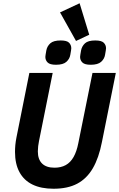

<svg xmlns="http://www.w3.org/2000/svg" viewBox="-20 -1145 730 1177"><path d="M160 -698H303L219 -280Q216 -267 214 -249Q212 -231 212 -217Q212 -168 238 -142.5Q264 -117 314 -117Q354 -117 383 -133Q412 -149 431 -182.5Q450 -216 460 -267L547 -698H690L605 -275Q586 -177 549 -113.5Q512 -50 453.5 -19Q395 12 308 12Q232 12 179.5 -13.5Q127 -39 99.5 -89.5Q72 -140 72 -214Q72 -234 74 -256Q76 -278 81 -303ZM446 -894 348 -1069 468 -1125 527 -932ZM323 -748Q286 -748 272 -762Q258 -776 258 -796Q258 -801 259.5 -809.5Q261 -818 264 -836Q269 -862 288.5 -879.5Q308 -897 352 -897Q390 -897 403.5 -883Q417 -869 417 -849Q417 -844 415.5 -835.5Q414 -827 411 -809Q407 -784 387 -766Q367 -748 323 -748ZM536 -748Q499 -748 485 -762Q471 -776 471 -796Q471 -801 472.5 -809.5Q474 -818 477 -836Q482 -862 501 -879.5Q520 -897 564 -897Q602 -897 616 -883Q630 -869 630 -849Q630 -844 628.5 -835.5Q627 -827 624 -809Q620 -784 600 -766Q580 -748 536 -748Z"/></svg>

Font: IBM Plex Sans
Style: Bold Italic
Weight: 700
Italic angle: -11.31°
Designer: Mike Abbink, Paul van der Laan, Pieter van Rosmalen
Foundry: Bold Monday
Version: Version 3.201